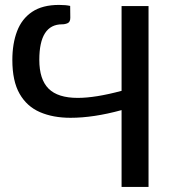

<svg xmlns="http://www.w3.org/2000/svg" viewBox="-20 -742 698 762"><path d="M569.5 0H462.5V-305Q351 -274.5 260 -274.5Q190.5 -274.5 138.5 -297Q86.5 -319.5 57.8 -369.8Q29 -420 29 -504Q29 -569 47.8 -618.2Q66.5 -667.5 107.5 -695Q148.5 -722.5 214.5 -722.5Q241.5 -722.5 258.5 -718.5L259 -671.5Q259 -655 248.8 -650.2Q238.5 -645.5 226.5 -645.5Q136 -645.5 136 -504.5Q136 -427 172.8 -390.2Q209.5 -353.5 288.5 -353.5Q358.5 -353.5 462.5 -381.5V-718H569.5Z"/></svg>

Font: Verano Sans Medium
Style: Regular
Weight: 500
Designer: Lukasz Dziedzic with Adam Twardoch and Botio Nikoltchev
Foundry: tyPoland Lukasz Dziedzic
Version: Version 3.001;December 28, 2019;FontCreator 12.0.0.2547 64-b